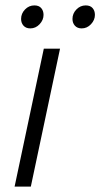

<svg xmlns="http://www.w3.org/2000/svg" viewBox="-20 -690 371 710"><path d="M34 0 142 -510H202L94 0ZM58 -620Q58 -640 72.5 -655Q87 -670 107 -670Q124 -670 132.5 -660Q141 -650 141 -635Q141 -616 126.5 -600.5Q112 -585 92 -585Q76 -585 67 -595Q58 -605 58 -620ZM248 -620Q248 -640 262.5 -655Q277 -670 297 -670Q314 -670 322.5 -660Q331 -650 331 -635Q331 -616 316.5 -600.5Q302 -585 282 -585Q266 -585 257 -595Q248 -605 248 -620Z"/></svg>

Font: Radio Canada Light
Style: Italic
Weight: 300
Italic angle: -12°
Designer: Charles Daoud, Etienne Aubert Bonn, Alexandre Saumier Demers, Jacques Le Bailly
Foundry: Radio-Canada
Version: Version 2.104; ttfautohint (v1.8.4.7-5d5b);gftools[0.9.28.de